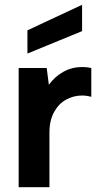

<svg xmlns="http://www.w3.org/2000/svg" viewBox="-20 -785 423 805"><path d="M58.3 -500H175.8L184.8 -429.5Q209.8 -464 245.8 -484Q281.8 -504 324.3 -504Q345.3 -504 362.8 -500V-379Q343.4 -384.5 323.8 -384.5Q288.8 -384.5 257.6 -367.5Q226.3 -350.6 206.8 -315.3Q187.3 -280.1 187.3 -229.1V0H58.3ZM95 -657.8 324.2 -764.9V-654.5L95 -560.5Z"/></svg>

Font: AF Albert Sans Medium
Style: Regular
Weight: 500
Designer: Andreas Rasmussen
Foundry: a.Foundry
Version: Version 1.300;Glyphs 3.2 (3231)